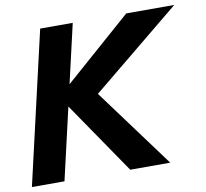

<svg xmlns="http://www.w3.org/2000/svg" viewBox="-89 -807 959 894"><g transform="rotate(-10 391.0 -360.0)"><path d="M-9 0 157 -720H311L145 0ZM159 -364 564 -720H791L369 -374ZM456 0 200 -374H369L645 0Z"/></g></svg>

Font: Instrument Sans
Style: Bold Italic
Weight: 700
Italic angle: -13°
Designer: Rodrigo Fuenzalida
Foundry: fragTYPE
Version: Version 1.000;gftools[0.9.28]